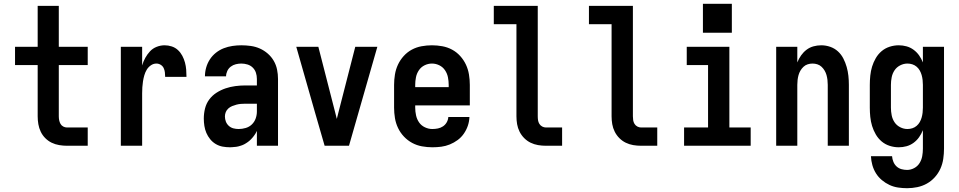

<svg xmlns="http://www.w3.org/2000/svg" viewBox="-20 -766 5040 1009"><path d="M332 0Q312 0 291 -3.5Q270 -7 251.5 -16Q233 -25 218 -40Q203 -55 194 -74Q185 -93 181.5 -113.5Q178 -134 178 -155V-424H59V-520H178V-735H289V-520H441V-424H289V-155Q289 -144 291 -134Q293 -124 298 -115Q303 -106 312.5 -101Q322 -96 332 -96H441V0Z M615 0V-520H727V-422Q733 -443 743.5 -462Q754 -481 768.5 -496.5Q783 -512 803.5 -520Q824 -528 845 -528Q864 -528 882.5 -522Q901 -516 915 -503Q929 -490 938 -473Q947 -456 952 -437.5Q957 -419 958.5 -400Q960 -381 960 -362H848Q848 -374 846.5 -386Q845 -398 840 -408.5Q835 -419 824.5 -425.5Q814 -432 802 -432Q786 -432 772.5 -422.5Q759 -413 751 -399.5Q743 -386 738.5 -370.5Q734 -355 731.5 -339Q729 -323 728 -307.5Q727 -292 727 -276V0Z M1189 8Q1169 8 1150 4.5Q1131 1 1114 -9Q1097 -19 1084.5 -34.5Q1072 -50 1064.5 -67.5Q1057 -85 1054 -104.5Q1051 -124 1051 -143Q1051 -170 1057.5 -196Q1064 -222 1079.5 -243Q1095 -264 1117.5 -278.5Q1140 -293 1165 -301.5Q1190 -310 1216.5 -313.5Q1243 -317 1269 -317H1330V-351Q1330 -368 1325 -383.5Q1320 -399 1308.5 -410.5Q1297 -422 1281 -427Q1265 -432 1248 -432Q1234 -432 1219.5 -428.5Q1205 -425 1193 -416Q1181 -407 1174.5 -393Q1168 -379 1168 -365H1057Q1057 -388 1063.5 -411Q1070 -434 1083 -454Q1096 -474 1115 -489Q1134 -504 1156 -512.5Q1178 -521 1201.5 -524.5Q1225 -528 1248 -528Q1273 -528 1298 -524.5Q1323 -521 1345.5 -511Q1368 -501 1387 -484.5Q1406 -468 1418.5 -446.5Q1431 -425 1436 -400.5Q1441 -376 1441 -351V0H1330V-78Q1325 -68 1323.5 -65.5Q1322 -63 1319 -58.5Q1316 -54 1312.5 -49.5Q1309 -45 1305.5 -41Q1302 -37 1298 -33Q1294 -29 1290 -25.5Q1286 -22 1281.5 -19Q1277 -16 1272.5 -13Q1268 -10 1263 -7.5Q1258 -5 1253 -3Q1248 -1 1242.5 0.5Q1237 2 1232 3.5Q1227 5 1221.5 5.5Q1216 6 1210.5 6.5Q1205 7 1199.5 7.5Q1194 8 1189 8ZM1234 -88Q1253 -88 1271.5 -93.5Q1290 -99 1303.5 -112Q1317 -125 1323.5 -143Q1330 -161 1330 -180V-221H1269Q1257 -221 1245.5 -220Q1234 -219 1222.5 -216Q1211 -213 1200 -208.5Q1189 -204 1180 -196Q1171 -188 1166.5 -177Q1162 -166 1162 -154Q1162 -140 1167 -127Q1172 -114 1182.5 -104.5Q1193 -95 1206.5 -91.5Q1220 -88 1234 -88Z M1686 0 1636 -173 1537 -520H1653L1742 -173Q1744 -165 1746 -157Q1748 -149 1750 -141Q1752 -149 1754 -157Q1756 -165 1758 -173L1847 -520H1963L1814 0Z M2252 8Q2225 8 2197.5 3Q2170 -2 2146 -15Q2122 -28 2103 -48Q2084 -68 2072 -93Q2060 -118 2055.5 -145.5Q2051 -173 2051 -200V-320Q2051 -347 2055.5 -374.5Q2060 -402 2071.5 -426.5Q2083 -451 2101.5 -471.5Q2120 -492 2144 -505Q2168 -518 2195.5 -523Q2223 -528 2250 -528Q2277 -528 2304.5 -523Q2332 -518 2356 -505Q2380 -492 2398.5 -471.5Q2417 -451 2428.5 -426.5Q2440 -402 2444.5 -374.5Q2449 -347 2449 -320V-212H2162V-200Q2162 -180 2166.5 -159.5Q2171 -139 2182.5 -122.5Q2194 -106 2213 -97Q2232 -88 2252 -88Q2267 -88 2281.5 -91Q2296 -94 2308 -102Q2320 -110 2327.5 -123Q2335 -136 2336 -151H2447Q2446 -127 2438.5 -105Q2431 -83 2417.5 -63.5Q2404 -44 2385 -30Q2366 -16 2344 -7Q2322 2 2299 5Q2276 8 2252 8ZM2162 -308H2338V-320Q2338 -340 2334 -360Q2330 -380 2318.5 -397Q2307 -414 2288.5 -423Q2270 -432 2250 -432Q2230 -432 2211.5 -423Q2193 -414 2181.5 -397Q2170 -380 2166 -360Q2162 -340 2162 -320Z M2849 0Q2828 0 2807.5 -3.5Q2787 -7 2768.5 -16Q2750 -25 2735 -40Q2720 -55 2710.5 -74Q2701 -93 2697.5 -113.5Q2694 -134 2694 -155V-639H2575V-735H2806V-155Q2806 -144 2807.5 -134Q2809 -124 2814.5 -115Q2820 -106 2829.5 -101Q2839 -96 2849 -96H2934V0Z M3349 0Q3328 0 3307.5 -3.5Q3287 -7 3268.5 -16Q3250 -25 3235 -40Q3220 -55 3210.5 -74Q3201 -93 3197.5 -113.5Q3194 -134 3194 -155V-639H3075V-735H3306V-155Q3306 -144 3307.5 -134Q3309 -124 3314.5 -115Q3320 -106 3329.5 -101Q3339 -96 3349 -96H3434V0Z M3575 0V-96H3701V-424H3589V-520H3813V-96H3925V0ZM3826 -594H3674V-746H3826Z M4059 0V-520H4170V-438Q4178 -458 4190 -475Q4202 -492 4218.5 -504.5Q4235 -517 4255 -522.5Q4275 -528 4296 -528Q4320 -528 4343 -520Q4366 -512 4383.5 -496Q4401 -480 4412 -458.5Q4423 -437 4429.5 -414Q4436 -391 4438.5 -367.5Q4441 -344 4441 -320V0H4330V-320Q4330 -333 4328.5 -346Q4327 -359 4323.5 -371.5Q4320 -384 4313.5 -395Q4307 -406 4297.5 -415Q4288 -424 4275.5 -428Q4263 -432 4250 -432Q4237 -432 4224.5 -428Q4212 -424 4202.5 -415Q4193 -406 4186.5 -395Q4180 -384 4176.5 -371.5Q4173 -359 4171.5 -346Q4170 -333 4170 -320V0Z M4747 223Q4723 223 4699.5 219.5Q4676 216 4654.5 206Q4633 196 4614.5 180.5Q4596 165 4583.5 145Q4571 125 4564.5 102Q4558 79 4557 55H4668Q4669 70 4675 84.5Q4681 99 4692 109Q4703 119 4717.5 123Q4732 127 4747 127Q4766 127 4784 117.5Q4802 108 4812.5 91Q4823 74 4826.5 54.5Q4830 35 4830 15V-82Q4822 -62 4810 -45Q4798 -28 4781 -15.5Q4764 -3 4744 2.5Q4724 8 4703 8Q4679 8 4655.5 0.5Q4632 -7 4613.5 -22.5Q4595 -38 4582.5 -59.5Q4570 -81 4563 -104Q4556 -127 4553.5 -151.5Q4551 -176 4551 -200V-320Q4551 -344 4553.5 -368.5Q4556 -393 4563 -416Q4570 -439 4582.5 -460.5Q4595 -482 4613.5 -497.5Q4632 -513 4655.5 -520.5Q4679 -528 4703 -528Q4724 -528 4744 -522.5Q4764 -517 4781 -504.5Q4798 -492 4810 -475Q4822 -458 4830 -438V-520H4941V15Q4941 42 4937 69Q4933 96 4922 120.5Q4911 145 4892.5 165.5Q4874 186 4850.5 199Q4827 212 4800.5 217.5Q4774 223 4747 223ZM4749 -88Q4762 -88 4774.5 -92Q4787 -96 4797 -104.5Q4807 -113 4813.5 -124.5Q4820 -136 4823.5 -148.5Q4827 -161 4828.5 -174Q4830 -187 4830 -200V-320Q4830 -333 4828.5 -346Q4827 -359 4823.5 -371.5Q4820 -384 4813.5 -395.5Q4807 -407 4797 -415.5Q4787 -424 4774.5 -428Q4762 -432 4749 -432Q4729 -432 4710.5 -422.5Q4692 -413 4681 -396.5Q4670 -380 4666 -360Q4662 -340 4662 -320V-200Q4662 -180 4666 -160Q4670 -140 4681 -123.5Q4692 -107 4710.5 -97.5Q4729 -88 4749 -88Z"/></svg>

Font: Iosevka SS04
Style: Bold
Weight: 700
Monospace: yes
Designer: Belleve Invis
Foundry: Belleve Invis
Version: Version 19.0.0; ttfautohint (v1.8.4)